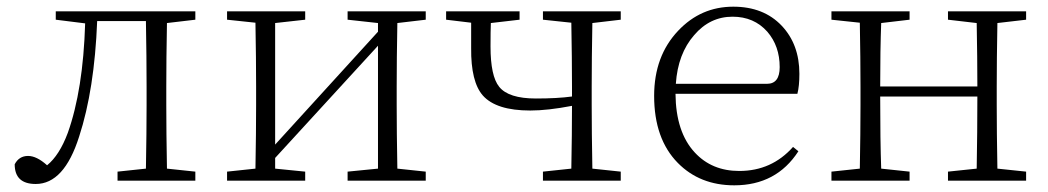

<svg xmlns="http://www.w3.org/2000/svg" viewBox="-20 -541 3139 575"><path d="M480 -472Q478 -364 478 -282V-226Q478 -146 480 -36L565 -27V0H332V-27L417 -36Q419 -146 419 -226V-282Q419 -368 417 -478H271Q263 -273 217 -132Q172 10 87 10Q24 10 24 -49Q37 -74 64 -74Q90 -74 121 -46Q158 -76 183 -143Q229 -272 235 -471L147 -482V-507H565V-482Z M1170 -472Q1168 -364 1168 -282V-226Q1168 -146 1170 -36L1255 -27V0H1021V-27L1112 -36V-404L804 -68V-36L894 -27V0H660V-27L745 -36Q747 -146 747 -226V-282Q747 -363 745 -473L660 -482V-507H894V-482L804 -472V-108L1112 -446V-472L1021 -482V-507H1255V-482Z M1754 -472Q1752 -364 1752 -282V-226Q1752 -146 1754 -36L1839 -27V0H1606V-27L1691 -36Q1693 -140 1693 -224Q1620 -210 1568 -210Q1466 -210 1426 -255Q1390 -296 1391 -397V-473L1316 -482V-507H1536V-482L1450 -472Q1449 -449 1449 -402Q1449 -313 1475 -281Q1503 -246 1585 -246Q1649 -246 1693 -252V-282Q1693 -363 1691 -473L1606 -482V-507H1839V-482Z M2277 -290Q2315 -290 2315 -340Q2315 -403 2278 -446Q2238 -491 2174 -491Q2106 -491 2059 -436Q2010 -380 2004 -290ZM2003 -260Q2004 -145 2061 -84Q2112 -29 2194 -29Q2291 -29 2355 -101L2371 -88Q2305 14 2179 14Q2076 14 2010 -53Q1939 -125 1939 -254Q1939 -373 2011 -449Q2079 -521 2176 -521Q2267 -521 2321 -464Q2374 -408 2374 -320Q2374 -283 2368 -260Z M2967 -472Q2965 -362 2965 -282V-226Q2965 -146 2967 -36L3053 -27V0H2819V-27L2905 -36Q2907 -146 2907 -252H2616Q2616 -119 2619 -36L2704 -27V0H2470V-27L2555 -36Q2557 -146 2557 -226V-282Q2557 -363 2555 -473L2470 -482V-507H2704V-482L2619 -472Q2616 -393 2616 -282H2907Q2907 -366 2905 -472L2819 -482V-507H3053V-482Z"/></svg>

Font: Source Han Serif SC ExtraLight
Style: Regular
Weight: 250
Designer: Ryoko NISHIZUKA  (kana & ideographs); Frank Grießhammer (Latin, Greek & Cyrillic); Wenlong ZHANG  (bopomofo); Sandoll Co
Foundry: Adobe Systems Incorporated
Version: Version 1.001 October 20, 2017